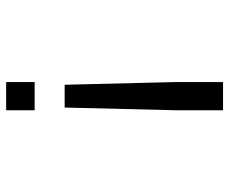

<svg xmlns="http://www.w3.org/2000/svg" viewBox="-82 -682 763 640"><g transform="rotate(90 300.0 -361.5)"><path d="M347 -565 338 -195H262L253 -565V-723H347ZM347 0H253V-95H347Z"/></g></svg>

Font: Edlo
Style: Regular
Weight: 400
Monospace: yes
Version: Version 0.01